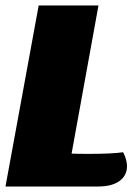

<svg xmlns="http://www.w3.org/2000/svg" viewBox="-21 -680 483 700"><path d="M240 -120Q259 -119 302 -119Q388 -119 428 -125Q442 -97 442 -74Q442 -40 414.5 -20Q387 0 336 0H-1L120 -660H338Z"/></svg>

Font: Sansita ExtraBold Italic
Style: Regular
Weight: 800
Italic angle: -11°
Designer: Pablo Cosgaya
Foundry: Omnibus-Type
Version: Version 1.006